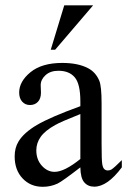

<svg xmlns="http://www.w3.org/2000/svg" viewBox="-20 -699 484 728"><path d="M284.7 -64.5Q215.8 -11.2 198.2 -2.9Q171.9 9.3 142.1 9.3Q95.7 9.3 65.7 -22.5Q35.6 -54.2 35.6 -106Q35.6 -138.7 50.3 -162.6Q70.3 -195.8 119.9 -225.1Q169.4 -254.4 284.7 -296.4V-314Q284.7 -380.9 263.4 -405.8Q242.2 -430.7 201.7 -430.7Q170.9 -430.7 152.8 -414.1Q134.3 -397.5 134.3 -376L135.3 -347.7Q135.3 -325.2 123.8 -313Q112.3 -300.8 93.8 -300.8Q75.7 -300.8 64.2 -313.5Q52.7 -326.2 52.7 -348.1Q52.7 -390.1 95.7 -425.3Q138.7 -460.4 216.3 -460.4Q275.9 -460.4 314 -440.4Q342.8 -425.3 356.4 -393.1Q365.2 -372.1 365.2 -307.1V-155.3Q365.2 -91.3 367.7 -76.9Q370.1 -62.5 375.7 -57.6Q381.3 -52.7 388.7 -52.7Q396.5 -52.7 402.3 -56.2Q412.6 -62.5 441.9 -91.8V-64.5Q387.2 8.8 337.4 8.8Q313.5 8.8 299.3 -7.8Q285.2 -24.4 284.7 -64.5ZM284.7 -96.2V-266.6Q210.9 -237.3 189.5 -225.1Q150.9 -203.6 134.3 -180.2Q117.7 -156.7 117.7 -128.9Q117.7 -93.8 138.7 -70.6Q159.7 -47.4 187 -47.4Q224.1 -47.4 284.7 -96.2ZM333 -678.7 189 -510.3H172.4L223.6 -678.7Z"/></svg>

Font: Jameel Khushkhati
Style: Regular
Weight: 400
Version: Version 3.5